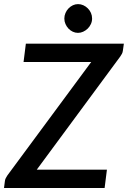

<svg xmlns="http://www.w3.org/2000/svg" viewBox="-36 -938 638 958"><path d="M577 -684.5Q576 -676.5 572.5 -669.8Q569 -663 564 -656L147.5 -91.5H497.5L486 0H-16L-11.5 -35Q-10.5 -43 -7 -49.5Q-3.5 -56 1 -63L419 -628.5H81.5L93 -720H582ZM423.5 -845.5Q423.5 -831 417.5 -818Q411.5 -805 401.5 -795.2Q391.5 -785.5 379 -779.8Q366.5 -774 353 -774Q339.5 -774 327.2 -779.8Q315 -785.5 305.8 -795.2Q296.5 -805 290.8 -818Q285 -831 285 -845.5Q285 -860 290.8 -873.2Q296.5 -886.5 306 -896.2Q315.5 -906 327.8 -911.8Q340 -917.5 353.5 -917.5Q367 -917.5 379.8 -911.8Q392.5 -906 402.2 -896.2Q412 -886.5 417.8 -873.5Q423.5 -860.5 423.5 -845.5Z"/></svg>

Font: Lato SemiBold
Style: Italic
Weight: 600
Italic angle: -7°
Designer: Lukasz Dziedzic with Adam Twardoch and Botio Nikoltchev
Foundry: tyPoland Lukasz Dziedzic
Version: Version 2.015; 2015-08-06; http://www.latofonts.com/